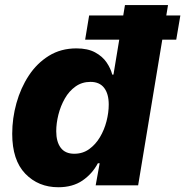

<svg xmlns="http://www.w3.org/2000/svg" viewBox="-20 -748 748 775"><path d="M215.3 7.8Q134.8 7.8 82 -46.9Q29.3 -101.6 29.3 -208Q29.3 -270.5 46.4 -331.8Q63.5 -393.1 96.2 -442.9Q128.9 -492.7 177.2 -522.7Q225.6 -552.7 288.6 -552.7Q334 -552.7 363.8 -536.6Q393.6 -520.5 410.2 -496.1Q426.8 -471.7 433.1 -446.8H438L484.4 -727.5H658.2L537.6 0H366.2L382.3 -88.9H375Q352.5 -46.4 313 -19.3Q273.4 7.8 215.3 7.8ZM279.8 -127.4Q314 -127.4 339.8 -146Q365.7 -164.6 383.3 -194.1Q400.9 -223.6 409.9 -258.5Q418.9 -293.5 418.9 -326.2Q418.9 -369.1 400.4 -393.3Q381.8 -417.5 345.2 -417.5Q311 -417.5 284.9 -398.9Q258.8 -380.4 241.7 -350.3Q224.6 -320.3 215.8 -285.4Q207 -250.5 207 -218.3Q207 -175.8 225.1 -151.6Q243.2 -127.4 279.8 -127.4ZM323.7 -587.9 339.8 -685.5H708L691.4 -587.9Z"/></svg>

Font: Inter Extra Bold
Style: Italic
Weight: 800
Italic angle: -9.39999°
Designer: Rasmus Andersson
Foundry: rsms
Version: Version 4.000;git-3c8e0fc